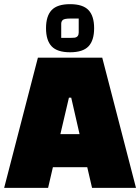

<svg xmlns="http://www.w3.org/2000/svg" viewBox="-32 -902 673 922"><path d="M199 0H-12L150 -625H459L621 0H410L387 -99H222ZM299 -433 258 -258H350L310 -433ZM304.5 -651Q243 -651 216 -679.5Q189 -708 189 -766.5Q189 -825 216 -853.5Q243 -882 304.5 -882Q366 -882 393 -853.5Q420 -825 420 -766.5Q420 -708 393 -679.5Q366 -651 304.5 -651ZM262 -788V-720H304Q319 -720 326 -721Q346 -724 346 -746V-813H307Q277 -813 269.5 -806Q262 -799 262 -788Z"/></svg>

Font: Changa One
Style: Regular
Weight: 400
Designer: Eduardo Rodriguez Tunni
Foundry: Eduardo Rodriguez Tunni
Version: Version 1.003